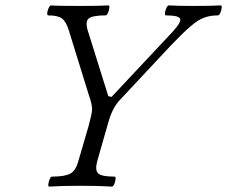

<svg xmlns="http://www.w3.org/2000/svg" viewBox="-20 -688 841 711"><path d="M162 3Q158 3 159 -6Q160 -15 164 -24.5Q168 -34 172 -34Q221 -34 241 -45.5Q261 -57 270 -91L308 -221Q314 -244 317.5 -259.5Q321 -275 321 -284Q321 -302 309 -336L235 -575Q225 -608 209.5 -619.5Q194 -631 159 -631Q154 -631 155 -640.5Q156 -650 160.5 -659Q165 -668 169 -668Q180 -667 206.5 -666.5Q233 -666 274 -666Q315 -666 342 -666.5Q369 -667 381 -668Q386 -668 385 -659Q384 -650 380 -640.5Q376 -631 371 -631Q322 -631 308.5 -619.5Q295 -608 305 -575L381 -332L393 -329L619 -570Q652 -606 647 -618.5Q642 -631 594 -631Q590 -631 591 -640.5Q592 -650 596.5 -659Q601 -668 605 -668Q621 -667 644.5 -666.5Q668 -666 699 -666Q730 -666 754.5 -666.5Q779 -667 797 -668Q802 -668 801 -659Q800 -650 796 -640.5Q792 -631 787 -631Q758 -631 735.5 -622.5Q713 -614 685.5 -590.5Q658 -567 613 -520L425 -319Q397 -290 382 -238L340 -91Q331 -57 344 -45.5Q357 -34 404 -34Q409 -34 408 -24.5Q407 -15 403 -6Q399 3 394 3Q352 0 278 0Q204 0 162 3Z"/></svg>

Font: Junicode
Style: Italic
Weight: 400
Italic angle: -11°
Designer: Peter S. Baker
Version: Version 2.100; ttfautohint (v1.8.4)